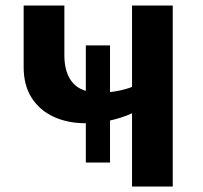

<svg xmlns="http://www.w3.org/2000/svg" viewBox="-20 -678 737 698"><path d="M292 -87V-513H380V-87ZM460 0V-658H608V0ZM291 -230Q226 -230 175 -253.5Q124 -277 95 -322.5Q66 -368 66 -434V-658H214V-477Q214 -412 245 -376.5Q276 -341 343 -341Q367 -341 394 -345Q421 -349 444.5 -356.5Q468 -364 480 -373L531 -313Q502 -285 461 -266.5Q420 -248 375.5 -239Q331 -230 291 -230Z"/></svg>

Font: Ysabeau ExtraBold
Style: Regular
Weight: 800
Designer: Christian Thalmann (Catharsis Fonts)
Version: Version 2.002